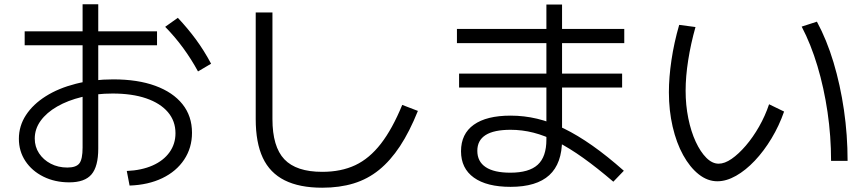

<svg xmlns="http://www.w3.org/2000/svg" viewBox="-20 -828 4040 895"><path d="M571 -31Q640 -34 691 -56.5Q742 -79 770 -118Q798 -157 798 -207Q798 -264 762.5 -305.5Q727 -347 661.5 -369.5Q596 -392 505 -392Q428 -392 362 -376Q296 -360 246.5 -331.5Q197 -303 169.5 -265Q142 -227 142 -182Q142 -144 162 -113.5Q182 -83 216.5 -65Q251 -47 294 -47Q335 -47 350 -66.5Q365 -86 365 -140V-808H438V-135Q438 -52 406.5 -15Q375 22 303 22Q236 22 182.5 -4.5Q129 -31 98.5 -77Q68 -123 68 -181Q68 -241 101 -291.5Q134 -342 193.5 -379.5Q253 -417 333.5 -437.5Q414 -458 508 -458Q622 -458 704 -428Q786 -398 830.5 -342.5Q875 -287 875 -209Q875 -139 838.5 -84Q802 -29 736.5 2.5Q671 34 584 37ZM95 -617V-682H712V-617ZM903 -495Q872 -552 834 -604Q796 -656 750 -703L809 -745Q855 -696 893 -644.5Q931 -593 964 -531Z M1482 47Q1376 47 1307 12.5Q1238 -22 1205 -92.5Q1172 -163 1172 -273V-770H1250V-273Q1250 -144 1305.5 -85.5Q1361 -27 1482 -27Q1570 -27 1636 -58Q1702 -89 1755.5 -158Q1809 -227 1855 -339L1928 -311Q1889 -214 1844.5 -146.5Q1800 -79 1747 -36Q1694 7 1628.5 27Q1563 47 1482 47Z M2360 43Q2249 43 2189 0Q2129 -43 2129 -123Q2129 -204 2188.5 -246.5Q2248 -289 2360 -289Q2423 -289 2484 -274.5Q2545 -260 2608.5 -229Q2672 -198 2741 -149.5Q2810 -101 2888 -32L2839 19Q2763 -46 2698.5 -92Q2634 -138 2577 -167Q2520 -196 2467 -209.5Q2414 -223 2360 -223Q2205 -223 2205 -125Q2205 -75 2244 -49Q2283 -23 2359 -23Q2446 -23 2486.5 -60Q2527 -97 2527 -177V-807H2600V-177Q2600 -66 2540.5 -11.5Q2481 43 2360 43ZM2120 -420V-485H2880V-420ZM2110 -627V-693H2890V-627Z M3324 17Q3278 17 3237 -15.5Q3196 -48 3164.5 -105Q3133 -162 3115.5 -237.5Q3098 -313 3098 -398Q3098 -467 3110 -548Q3122 -629 3146 -712L3222 -702Q3200 -624 3188 -547.5Q3176 -471 3176 -405Q3176 -338 3188.5 -276.5Q3201 -215 3223 -167.5Q3245 -120 3272.5 -92.5Q3300 -65 3330 -65Q3358 -65 3390.5 -87.5Q3423 -110 3456.5 -149Q3490 -188 3518.5 -238Q3547 -288 3565 -342L3635 -308Q3612 -242 3576.5 -183Q3541 -124 3498.5 -79Q3456 -34 3411 -8.5Q3366 17 3324 17ZM3854 -78Q3854 -193 3837.5 -305.5Q3821 -418 3790.5 -520Q3760 -622 3717 -704L3788 -727Q3834 -642 3865.5 -537Q3897 -432 3914 -315.5Q3931 -199 3931 -78Z"/></svg>

Font: M PLUS 1
Style: Regular
Weight: 400
Designer: Coji Morishita
Foundry: UNDERFOREST DESIGN
Version: Version 1.001